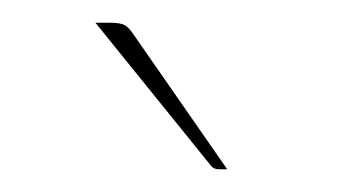

<svg xmlns="http://www.w3.org/2000/svg" viewBox="-20 -728 320 169"><path d="M77 -708Q85.5 -708 89.5 -706Q93.5 -704 98 -697L180 -579H173Q167.5 -579 165 -583L64 -708Z"/></svg>

Font: Lato TR Hairline
Style: Regular
Weight: 250
Designer: Lukasz Dziedzic
Foundry: Lukasz Dziedzic
Version: Version 1.104 2013